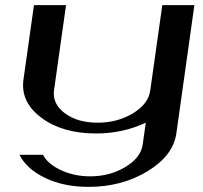

<svg xmlns="http://www.w3.org/2000/svg" viewBox="-20 -520 790 748"><path d="M737.3 -500 667 0Q654.3 86.9 554.2 147.5Q454.1 208 325.2 208Q228.5 208 156.2 173.3Q84 138.7 55.7 83H147.5Q166 119.1 217.8 143.1Q269.5 167 331.1 167Q408.2 167 468.8 130.4Q529.3 93.8 536.1 42L547.9 -42Q458 0 354.5 0Q223.6 0 141.6 -61Q59.6 -122.1 71.3 -209L112.3 -500H237.3L190.4 -168Q183.6 -115.2 232.9 -78.6Q282.2 -42 360.4 -42Q437.5 -42 498 -78.6Q558.6 -115.2 565.4 -168L612.3 -500Z"/></svg>

Font: okolaks
Style: BoldItalic
Weight: 600
Width: 8
Italic angle: -8°
Version: Version 000.6.0